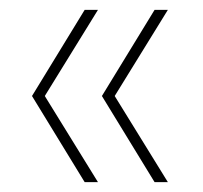

<svg xmlns="http://www.w3.org/2000/svg" viewBox="-20 -490 412 390"><path d="M294 -120 187 -295 294 -470H321L213 -295L321 -120ZM152 -120 45 -295 152 -470H179L71 -295L179 -120Z"/></svg>

Font: DM Sans 16pt Thin
Style: Regular
Weight: 250
Version: Version 4.004;gftools[0.9.30]